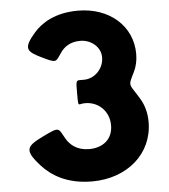

<svg xmlns="http://www.w3.org/2000/svg" viewBox="-58 -892 841 958"><g transform="rotate(-5 363.0 -412.5)"><path d="M266 -638C283 -664 314 -689 366 -689C419 -689 468 -651 468 -598C468 -538 419 -494 369 -494H349C329 -494 328 -492 328 -433C328 -373 328 -372 339 -374C345 -376 354 -377 364 -377C430 -377 483 -327 483 -256C483 -186 433 -147 364 -147C302 -147 268 -179 250 -210C218 -266 227 -272 142 -231C57 -189 38 -172 115 -87C161 -36 238 15 365 15C542 15 671 -98 671 -256C671 -300 661 -337 643 -369C590 -459 583 -437 619 -510C632 -536 639 -566 639 -600C639 -740 525 -840 368 -840C253 -840 184 -795 145 -750C79 -674 97 -658 169 -623C241 -588 235 -594 266 -638Z"/></g></svg>

Font: Hussar Print
Style: Bold
Weight: 700
Foundry: Cannot Into Space Fonts
Version: Version 2.00